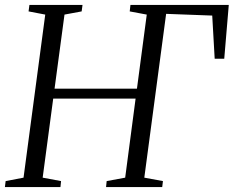

<svg xmlns="http://www.w3.org/2000/svg" viewBox="-21 -763 953 783"><path d="M-1 0 2 -24.5 75 -38.5 163.5 -703.5 95.5 -716.5 99 -743H315.5L312 -716.5L242 -703.5L201.5 -401.5H537.5L577.5 -703.5L508 -716.5L511 -743H912L893.5 -523.5H854.5L844.5 -699.5L656.5 -706.5L567.5 -38.5L643.5 -24.5L640.5 0H411.5L414 -24.5L489.5 -38.5L532 -361H196L153 -38.5L228 -24.5L225.5 0Z"/></svg>

Font: Merriweather 96pt Light
Style: Italic
Weight: 300
Italic angle: -7.8°
Version: Version 2.101